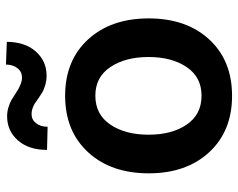

<svg xmlns="http://www.w3.org/2000/svg" viewBox="-98 -694 803 648"><g transform="rotate(-90 304.0 -370.5)"><path d="M199.7 -611.8 121.6 -613.8Q121.6 -675.8 153.8 -712.2Q186 -748.5 234.9 -748.5Q250.5 -748.5 265.6 -743.9Q280.8 -739.3 289.6 -734.1Q298.3 -729 311.5 -720.2Q324.2 -711.9 329.6 -709Q335 -706.1 345.2 -702.1Q355.5 -698.2 365.2 -698.2Q385.3 -698.2 397.2 -713.4Q409.2 -728.5 409.7 -752.4L486.3 -749.5Q485.8 -688 453.9 -651.9Q421.9 -615.7 373 -615.2Q355.5 -615.2 339.4 -620.1Q323.2 -625 315.4 -629.9Q307.6 -634.8 293.9 -644Q283.2 -651.9 277.8 -655.3Q272.5 -658.7 262.7 -662.4Q252.9 -666 242.7 -666Q223.6 -666 211.7 -650.9Q199.7 -635.7 199.7 -611.8ZM42.5 -270.5Q42.5 -397.9 113.8 -475.3Q185.1 -552.7 304.2 -552.7Q423.3 -552.7 494.4 -475.3Q565.4 -397.9 565.4 -270.5Q565.4 -143.6 494.4 -66.4Q423.3 10.7 304.2 10.7Q185.1 10.7 113.8 -66.4Q42.5 -143.6 42.5 -270.5ZM304.7 -92.3Q367.2 -92.3 401.1 -142.6Q435.1 -192.9 435.1 -271Q435.1 -349.6 401.1 -400.1Q367.2 -450.7 304.7 -450.7Q241.2 -450.7 207 -400.1Q172.9 -349.6 172.9 -271Q172.9 -192.4 207 -142.3Q241.2 -92.3 304.7 -92.3Z"/></g></svg>

Font: Interop SemBd
Style: Regular
Weight: 600
Designer: Rasmus Andersson, Google, Jang Haemin
Foundry: jhaemin
Version: Version 1.007